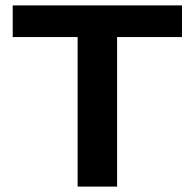

<svg xmlns="http://www.w3.org/2000/svg" viewBox="-20 -690 720 710"><path d="M653 -670H27V-553H267V0H413V-553H653Z"/></svg>

Font: LT Wave Bold
Style: Regular
Weight: 700
Designer: Daniel Lyons
Version: Version 2.5 (Glyphs App)